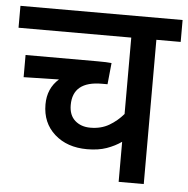

<svg xmlns="http://www.w3.org/2000/svg" viewBox="-48 -669 702 716"><g transform="rotate(5 303.5 -311.0)"><path d="M607 -540H516V0H422V-150Q398 -133 367 -122Q336 -111 294 -111Q219 -111 172 -153Q125 -195 125 -264Q125 -324 167 -361L35 -358V-441H304Q341 -441 357 -439L349 -359H328Q219 -359 219 -270Q219 -232 241.5 -212Q264 -192 299 -192Q339 -192 369 -209.5Q399 -227 422 -254V-540H0V-622H607Z"/></g></svg>

Font: Noto Sans SemiCondensed Medium
Style: Italic
Weight: 500
Width: 4
Italic angle: -12°
Designer: Monotype Design Team
Foundry: Monotype Imaging Inc.
Version: Version 2.013; ttfautohint (v1.8.4.7-5d5b)